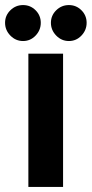

<svg xmlns="http://www.w3.org/2000/svg" viewBox="-52 -738 362 758"><path d="M60 0V-526H197V0ZM-32 -648Q-32 -677 -11 -697.5Q10 -718 39 -718Q68 -718 88.5 -697.5Q109 -677 109 -648Q109 -619 88.5 -597.5Q68 -576 39 -576Q10 -576 -11 -597.5Q-32 -619 -32 -648ZM149 -648Q149 -677 170 -697.5Q191 -718 220 -718Q249 -718 269.5 -697.5Q290 -677 290 -648Q290 -619 269.5 -597.5Q249 -576 220 -576Q191 -576 170 -597.5Q149 -619 149 -648Z"/></svg>

Font: Radio Canada Condensed
Style: Bold
Weight: 700
Width: 3
Designer: Charles Daoud, Etienne Aubert Bonn, Alexandre Saumier Demers, Jacques Le Bailly
Foundry: Radio-Canada
Version: Version 2.104; ttfautohint (v1.8.4.7-5d5b);gftools[0.9.28.de